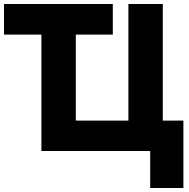

<svg xmlns="http://www.w3.org/2000/svg" viewBox="-22 -734 947 960"><path d="M357 -561V-131H620V-714H792V-131H895V206H729V21H185V-561H-2V-714H542V-561Z"/></svg>

Font: Repo
Style: ExtraBold
Weight: 800
Designer: Stefan Peev
Foundry: Context Ltd
Version: Version 001.000